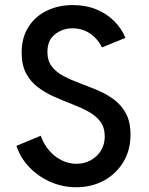

<svg xmlns="http://www.w3.org/2000/svg" viewBox="-20 -748 602 775"><path d="M287.6 7.8Q232.9 7.8 183.8 -13.7Q134.8 -35.2 98.6 -72.8Q62.5 -110.4 46.4 -159.2L144.5 -200.2Q156.2 -166.5 178.2 -140.9Q200.2 -115.2 228.8 -101.1Q257.3 -86.9 288.6 -86.9Q320.3 -86.9 346.2 -101.1Q372.1 -115.2 387.5 -140.1Q402.8 -165 402.8 -197.3Q402.8 -233.9 384.8 -257.6Q366.7 -281.2 336.7 -297.6Q306.6 -314 271 -327.6Q235.4 -341.3 199.5 -357.2Q163.6 -373 133.8 -395.3Q104 -417.5 85.7 -451.2Q67.4 -484.9 67.4 -535.6Q67.4 -595.7 94.5 -638.7Q121.6 -681.6 168.5 -704.6Q215.3 -727.5 274.4 -727.5Q326.2 -727.5 368.2 -710.4Q410.2 -693.4 440.4 -663.3Q470.7 -633.3 486.3 -595.2L391.6 -556.6Q379.4 -581.1 361.3 -598.4Q343.3 -615.7 320.6 -624.8Q297.9 -633.8 272.9 -633.8Q233.4 -633.8 202.4 -609.9Q171.4 -585.9 171.4 -538.6Q171.4 -502.4 189.5 -479.2Q207.5 -456.1 237.5 -440.4Q267.6 -424.8 303.2 -411.6Q338.9 -398.4 374.8 -383.3Q410.6 -368.2 440.4 -345.9Q470.2 -323.7 488.5 -289.8Q506.8 -255.9 506.8 -204.6Q506.8 -142.1 478 -94.2Q449.2 -46.4 399.7 -19.3Q350.1 7.8 287.6 7.8Z"/></svg>

Font: Reddit Mono Medium
Style: Regular
Weight: 500
Monospace: yes
Designer: Stephen Hutchings
Foundry: Reddit
Version: Version 1.014